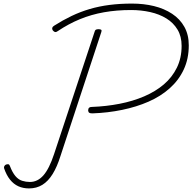

<svg xmlns="http://www.w3.org/2000/svg" viewBox="-20 -1035 1074 1072"><path d="M496 -402Q483 -402 478 -405.5Q473 -409 472 -419Q473 -430 478 -434Q483 -438 493 -438Q573 -441 647.5 -455.5Q722 -470 785 -497Q848 -524 894.5 -563.5Q941 -603 967.5 -657Q994 -711 994 -779Q994 -832 971 -870Q948 -908 909 -932Q870 -956 819 -967.5Q768 -979 712 -979Q631 -979 560.5 -966.5Q490 -954 426.5 -928Q363 -902 302 -861Q294 -855 288 -856Q282 -857 275 -865Q270 -872 272 -879.5Q274 -887 283 -892Q330 -922 379 -945.5Q428 -969 480.5 -984.5Q533 -1000 591.5 -1007.5Q650 -1015 717 -1015Q783 -1015 840 -1001Q897 -987 941 -958Q985 -929 1009.5 -885Q1034 -841 1034 -782Q1034 -707 1006 -647Q978 -587 927.5 -542Q877 -497 809.5 -467.5Q742 -438 662 -421.5Q582 -405 496 -402ZM142 17Q109 17 82.5 5Q56 -7 36 -32Q16 -57 3 -95Q1 -101 4 -107Q7 -113 13 -116Q21 -119 26.5 -118Q32 -117 35 -109Q49 -72 66 -52Q83 -32 104 -25.5Q125 -19 147 -19Q190 -19 222.5 -56Q255 -93 282 -175L508 -857Q510 -866 515 -869Q520 -872 530 -872Q540 -872 544.5 -869Q549 -866 546 -857L318 -165Q299 -104 274 -63.5Q249 -23 216.5 -3Q184 17 142 17Z"/></svg>

Font: Playwrite BE VLG Thin
Style: Regular
Weight: 250
Designer: Veronika Burian, José Scaglione
Foundry: TypeTogether
Version: Version 1.002